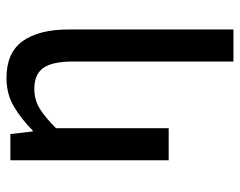

<svg xmlns="http://www.w3.org/2000/svg" viewBox="-94 -447 741 593"><g transform="rotate(-90 276.5 -150.5)"><path d="M383 200V-295Q383 -360 363 -387.5Q343 -415 299 -415Q264 -415 237 -398Q210 -381 177 -348V0H78V-489H159L167 -420H170Q204 -454 243 -477.5Q282 -501 332 -501Q410 -501 446 -451Q482 -401 482 -308V200Z"/></g></svg>

Font: Source Sans 3 Medium
Style: Regular
Weight: 500
Designer: Paul D. Hunt
Foundry: Adobe
Version: Version 3.052;hotconv 1.1.0;makeotfexe 2.6.0